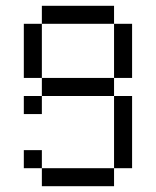

<svg xmlns="http://www.w3.org/2000/svg" viewBox="-20 -645 540 665"><path d="M125 -62.5V0H375V-62.5ZM125 -62.5V-125H62.5V-62.5ZM375 -62.5H437.5Q437.5 -62.5 437.5 -312.5H375Q375 -312.5 375 -62.5ZM125 -312.5H62.5V-250H125ZM125 -312.5H375V-375H125ZM125 -375V-562.5H62.5V-375ZM375 -375H437.5V-562.5H375ZM125 -562.5H375V-625H125Z"/></svg>

Font: Unifont
Style: Regular
Weight: 500
Version: Version 15.1.04